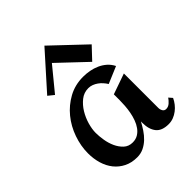

<svg xmlns="http://www.w3.org/2000/svg" viewBox="-172 -676 781 781"><g transform="rotate(-45 218.5 -285.0)"><path d="M435.1 -58.1Q429.2 -45.4 420.4 -34.2Q411.6 -22.9 400.1 -14.2Q388.7 -5.4 375.2 -0.2Q361.8 4.9 347.2 4.9Q308.6 4.9 291.7 -16.4Q274.9 -37.6 274.9 -74.2V-83Q266.1 -66.4 255.1 -49.8Q244.1 -33.2 230.2 -20Q216.3 -6.8 199.2 1.5Q182.1 9.8 161.1 9.8Q129.4 9.8 105 -2.4Q80.6 -14.6 64 -35.4Q47.4 -56.2 39.1 -84Q30.8 -111.8 30.8 -143.1Q30.8 -185.5 45.7 -227.8Q60.5 -270 87.6 -303.2Q114.7 -336.4 152.6 -357.2Q190.4 -377.9 236.8 -377.9Q255.4 -377.9 273.9 -374.5Q292.5 -371.1 309.3 -363.5Q326.2 -356 340.1 -343.8Q354 -331.5 362.8 -314L290 -283.2Q284.2 -292.5 276.6 -301Q269 -309.6 260 -315.9Q251 -322.3 240.7 -326.2Q230.5 -330.1 219.2 -330.1Q193.8 -330.1 174.1 -314.5Q154.3 -298.8 140.4 -275.9Q126.5 -252.9 119.1 -227.1Q111.8 -201.2 111.8 -180.2Q111.8 -161.6 115.5 -138.4Q119.1 -115.2 128.4 -94.7Q137.7 -74.2 152.8 -60.1Q168 -45.9 190.9 -45.9Q209 -45.9 222.2 -54Q235.4 -62 244.6 -75Q253.9 -87.9 260 -104.7Q266.1 -121.6 269.3 -139.2Q272.5 -156.7 273.7 -174.1Q274.9 -191.4 274.9 -205.1V-238.8L363.8 -270V-71.8Q363.8 -62 368.7 -54Q373.5 -45.9 383.8 -45.9Q396 -45.9 406 -54.9Q416 -64 421.9 -73.2ZM104 -406.2 79.1 -426.3 215.3 -578.6 355 -446.3 306.2 -394.5 187 -507.3Z"/></g></svg>

Font: Redressed
Style: Regular
Weight: 400
Designer: Astigmatic (AOETI)
Foundry: Astigmatic (AOETI)
Version: Version 1.001